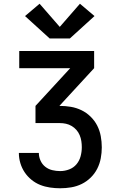

<svg xmlns="http://www.w3.org/2000/svg" viewBox="-20 -793 640 1028"><path d="M302 215Q275 215 247.5 211Q220 207 195 197Q170 187 148.5 169.5Q127 152 112 129.5Q97 107 89 80.5Q81 54 81 26H188Q188 47 197 67Q206 87 222.5 100Q239 113 260 118Q281 123 302 123Q327 123 350.5 114Q374 105 389.5 86.5Q405 68 411.5 44Q418 20 418 -5Q418 -21 415.5 -37.5Q413 -54 406.5 -69.5Q400 -85 389 -97.5Q378 -110 363.5 -118.5Q349 -127 333 -130.5Q317 -134 300 -134H170V-226L356 -428H83V-520H484V-428L298 -226H300Q330 -226 359.5 -221Q389 -216 416 -203Q443 -190 465 -168.5Q487 -147 500.5 -120.5Q514 -94 519.5 -64Q525 -34 525 -4Q525 25 519.5 54.5Q514 84 500.5 110.5Q487 137 465.5 158Q444 179 417.5 192Q391 205 361.5 210Q332 215 302 215ZM354 -587H246L114 -707L192 -773L300 -649L408 -773L486 -707Z"/></svg>

Font: Iosevka Custom SmBdEx
Style: Regular
Weight: 600
Width: 7
Monospace: yes
Designer: Belleve Invis
Foundry: Belleve Invis
Version: Version 11.2.4; ttfautohint (v1.8.4)